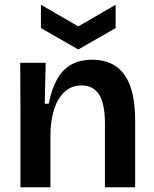

<svg xmlns="http://www.w3.org/2000/svg" viewBox="-20 -787 646 807"><path d="M66 0V-311L65 -523H172L168 -351H185Q197 -414 220.5 -455Q244 -496 280.5 -516Q317 -536 368 -536Q457 -536 502.5 -473.5Q548 -411 548 -281V0H421V-268Q421 -351 396.5 -389.5Q372 -428 323 -428Q281 -428 252 -401.5Q223 -375 208 -329Q193 -283 192 -225V0ZM152 -767 309 -676 466 -767V-669L309 -579L152 -669Z"/></svg>

Font: Bricolage Grotesque 28pt SemiBold
Style: Regular
Weight: 600
Version: Version 1.001;gftools[0.9.33.dev8+g029e19f]